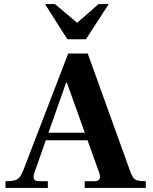

<svg xmlns="http://www.w3.org/2000/svg" viewBox="-20 -923 749 943"><path d="M7 0V-33Q35 -33 51 -37Q67 -41 76.5 -53Q86 -65 95 -88L315 -660H411L619 -83Q627 -61 634.5 -50.5Q642 -40 656 -36.5Q670 -33 696 -33V0H396V-33H444Q464 -33 469 -44.5Q474 -56 467 -75L308 -518H305L148 -72Q142 -52 147.5 -42.5Q153 -33 173 -33H215V0ZM190 -234 196 -271H417L422 -234ZM311 -730 201 -903H250L359 -811L464 -903H514L402 -730Z"/></svg>

Font: Frank Ruhl Libre
Style: Bold
Weight: 700
Designer: Yanek Iontef
Foundry: Fontef
Version: Version 6.004